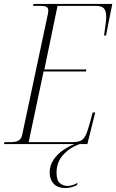

<svg xmlns="http://www.w3.org/2000/svg" viewBox="-36 -734 592 978"><path d="M-16 0 -13 -10H16Q47 -10 60 -19Q73 -28 77 -47L208 -663Q210 -674 210 -682Q210 -704 174 -704H132L135 -714H536L504 -553H494Q498 -584 501.5 -608Q505 -632 505 -648Q505 -679 493 -691.5Q481 -704 454 -704H257L190 -380H404L402 -370H186L110 -10H331Q358 -10 373.5 -16.5Q389 -23 399 -42.5Q409 -62 420 -102L436 -161H449L409 0ZM298 224Q258 224 237.5 202Q217 180 217 145Q217 108 237.5 78.5Q258 49 287.5 29.5Q317 10 343 0H369Q319 18 285.5 55Q252 92 252 146Q252 185 269 199Q286 213 306 213Q320 213 333.5 209Q347 205 359 197L356 209Q325 224 298 224Z"/></svg>

Font: Noto Serif Display Condensed ExtraLight
Style: Italic
Weight: 200
Width: 3
Italic angle: -12°
Designer: Monotype Design Team
Foundry: Monotype Imaging Inc.
Version: Version 2.009